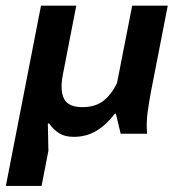

<svg xmlns="http://www.w3.org/2000/svg" viewBox="-26 -459 622 659"><path d="M235.8 -439.5 189.9 -203.6Q179.2 -148.9 193.8 -120.1Q208.5 -91.3 256.3 -91.3Q300.8 -91.3 328.4 -112.5Q356 -133.8 375.5 -173.3L427.7 -439.5H549.8L491.7 -142.1Q484.9 -105.5 480.2 -69.8Q475.6 -34.2 479 0H388.2L371.6 -68.8H368.2Q339.4 -30.8 304.9 -10Q270.5 10.7 227.5 10.7Q196.8 10.7 177.2 -1.5Q157.7 -13.7 142.6 -35.2H138.2L140.1 58.6L116.7 179.2H-5.9L114.7 -439.5Z"/></svg>

Font: PT Astra Sans
Style: Bold Italic
Weight: 700
Italic angle: -16°
Designer: A.Korolkova, I. Chaeva
Foundry: ParaType Ltd
Version: Version 1.002W